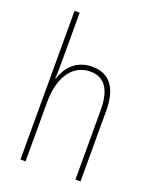

<svg xmlns="http://www.w3.org/2000/svg" viewBox="-142 -841 742 922"><g transform="rotate(20 229.0 -380.0)"><path d="M103 -493V-760H77V0H103V-299C103 -447 169 -512 249 -512C314 -512 358 -469 358 -356V0H384V-360C384 -480 336 -537 250 -537C162 -537 120 -477 103 -422H101C102 -446 103 -463 103 -493Z"/></g></svg>

Font: Noto Sans Sinhala UI Condensed Thin
Style: Regular
Weight: 100
Width: 3
Designer: Jelle Bosma - Monotype Design Team
Foundry: Monotype Imaging Inc.
Version: Version 2.006